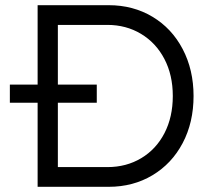

<svg xmlns="http://www.w3.org/2000/svg" viewBox="-20 -720 826 740"><path d="M18 -394H125V-700H399Q493 -700 567.5 -655.5Q642 -611 684 -531Q726 -451 726 -350Q726 -248 684 -168.5Q642 -89 567.5 -44.5Q493 0 399 0H125V-324H18ZM394 -76Q467 -76 524.5 -110.5Q582 -145 614 -207Q646 -269 646 -350Q646 -431 613.5 -493Q581 -555 523.5 -589.5Q466 -624 394 -624H203V-394H353V-324H203V-76Z"/></svg>

Font: Lexend HM
Style: Regular
Weight: 400
Designer: Bonnie Shaver-Troup, Thomas Jockin, Octavio Pardo
Foundry: Lexend
Version: Version 1.091